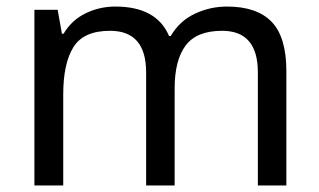

<svg xmlns="http://www.w3.org/2000/svg" viewBox="-20 -566 975 586"><path d="M673 -546Q764 -546 809 -499.5Q854 -453 854 -349V0H767V-345Q767 -472 658 -472Q580 -472 546.5 -427Q513 -382 513 -296V0H426V-345Q426 -472 316 -472Q235 -472 204 -422Q173 -372 173 -278V0H85V-536H156L169 -463H174Q199 -505 241.5 -525.5Q284 -546 332 -546Q458 -546 496 -456H501Q528 -502 574.5 -524Q621 -546 673 -546Z"/></svg>

Font: Noto Sans Chorasmian
Style: Regular
Weight: 400
Designer: Federico Parra Barrios
Foundry: Google LLC
Version: Version 1.004; ttfautohint (v1.8.4.7-5d5b)